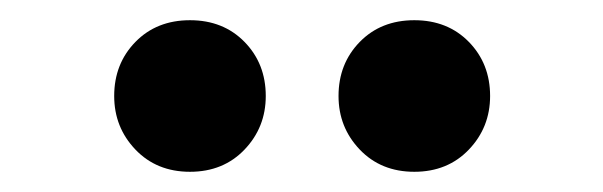

<svg xmlns="http://www.w3.org/2000/svg" viewBox="-20 -736 597 190"><path d="M168 -566Q135 -566 114 -588Q93 -610 93 -641Q93 -673 114 -694.5Q135 -716 168 -716Q201 -716 222 -694.5Q243 -673 243 -641Q243 -610 222 -588Q201 -566 168 -566ZM390 -566Q357 -566 336 -588Q315 -610 315 -641Q315 -673 336 -694.5Q357 -716 390 -716Q423 -716 444 -694.5Q465 -673 465 -641Q465 -610 444 -588Q423 -566 390 -566Z"/></svg>

Font: Mada ExtraBold
Style: Regular
Weight: 800
Designer: Khaled Hosny
Version: Version 1.5